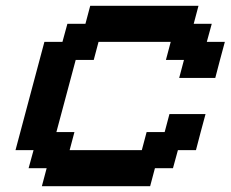

<svg xmlns="http://www.w3.org/2000/svg" viewBox="-20 -645 799 665"><path d="M125 0H500L516.6 -62.5H579.1L596.2 -125H658.7Q664.1 -145.5 675 -187.3Q686 -229 691.9 -250H566.9L550.3 -187.5H487.8L471.2 -125H221.2L237.8 -187.5H175.3Q186.5 -229 208.7 -312.3Q231 -395.5 242.2 -437.5H304.7L321.3 -500H571.3L554.7 -437.5H617.2L600.6 -375H725.6Q731 -395.5 741.9 -437.3Q752.9 -479 758.8 -500H696.3L713.4 -562.5H650.9L667.5 -625H292.5L275.9 -562.5H213.4L196.3 -500H133.8Q117.2 -437.5 83.7 -312.5Q50.3 -187.5 33.7 -125H96.2L79.1 -62.5H141.6Z"/></svg>

Font: Faithful 32x
Style: Oblique
Weight: 400
Foundry: Faithful Resource Pack
Version: Version 1.0; January 27, 2023